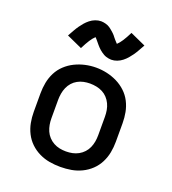

<svg xmlns="http://www.w3.org/2000/svg" viewBox="-139 -867 878 980"><g transform="rotate(20 300.0 -377.0)"><path d="M300 8Q270 8 241 3Q212 -2 185 -15Q158 -28 136.5 -48.5Q115 -69 101.5 -95.5Q88 -122 82.5 -151Q77 -180 77 -210V-310Q77 -340 82.5 -369Q88 -398 101.5 -424.5Q115 -451 137 -471.5Q159 -492 185.5 -505Q212 -518 241 -524.5Q270 -531 300 -531Q330 -531 359 -524.5Q388 -518 414.5 -505Q441 -492 463 -471.5Q485 -451 498.5 -424.5Q512 -398 517.5 -369Q523 -340 523 -310V-210Q523 -180 517.5 -151Q512 -122 498.5 -95.5Q485 -69 463.5 -48.5Q442 -28 415 -15Q388 -2 359 3Q330 8 300 8ZM300 -76Q318 -76 335 -79.5Q352 -83 367.5 -91.5Q383 -100 395 -113Q407 -126 414 -142Q421 -158 424 -175Q427 -192 427 -210V-310Q427 -328 424 -345.5Q421 -363 413.5 -379Q406 -395 394 -408Q382 -421 366.5 -429Q351 -437 333.5 -440.5Q316 -444 298 -444Q281 -444 264 -440.5Q247 -437 231.5 -428.5Q216 -420 204.5 -407Q193 -394 186 -378Q179 -362 176 -344.5Q173 -327 173 -310V-210Q173 -192 176 -175Q179 -158 186 -142Q193 -126 205 -113Q217 -100 232.5 -91.5Q248 -83 265 -79.5Q282 -76 300 -76ZM357 -595Q350 -595 342.5 -596.5Q335 -598 328.5 -600Q322 -602 315 -606Q308 -610 302.5 -614Q297 -618 291 -623Q285 -628 280 -633.5Q275 -639 271 -643.5Q267 -648 261.5 -655Q256 -662 251 -667.5Q246 -673 243 -676Q231 -665 219 -646.5Q207 -628 192 -598L108 -636Q118 -654 126.5 -669Q135 -684 143.5 -696Q152 -708 161.5 -719Q171 -730 183.5 -740Q196 -750 211.5 -756Q227 -762 243 -762Q249 -762 255 -761Q261 -760 267 -758.5Q273 -757 279 -754.5Q285 -752 290 -748.5Q295 -745 299.5 -741.5Q304 -738 309 -733.5Q314 -729 318.5 -725Q323 -721 326.5 -716.5Q330 -712 333.5 -707.5Q337 -703 341 -698.5Q345 -694 349.5 -689Q354 -684 357 -681Q369 -692 381 -710.5Q393 -729 408 -759L492 -721Q482 -703 473.5 -688Q465 -673 456.5 -661Q448 -649 438.5 -638Q429 -627 416.5 -617Q404 -607 388.5 -601Q373 -595 357 -595Z"/></g></svg>

Font: Zed Mono Medium Extended
Style: Regular
Weight: 500
Width: 7
Monospace: yes
Designer: Belleve Invis
Foundry: Belleve Invis
Version: Version 1.0.0; ttfautohint (v1.8.4)